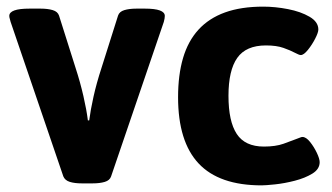

<svg xmlns="http://www.w3.org/2000/svg" viewBox="-20 -551 1000 579"><path d="M227 2Q205 2 190.5 -2.5Q176 -7 171 -19L12 -485Q11 -490 9.5 -494.5Q8 -499 8 -503Q8 -525 69 -525H102Q124 -525 139 -520.5Q154 -516 158 -504L208 -346Q222 -303 231.5 -261.5Q241 -220 245 -188H249Q253 -219 262 -259.5Q271 -300 286 -346L336 -504Q340 -516 355 -520.5Q370 -525 392 -525H417Q477 -525 477 -503Q477 -496 474 -485L315 -19Q311 -7 296 -2.5Q281 2 259 2Z M769 8Q641 8 579 -58Q517 -124 517 -258Q517 -325 532 -376Q547 -427 578.5 -461.5Q610 -496 658.5 -513.5Q707 -531 774 -531Q810 -531 848.5 -523.5Q887 -516 913.5 -500.5Q940 -485 940 -462Q940 -453 930.5 -434.5Q921 -416 908.5 -400.5Q896 -385 887 -385Q884 -385 879.5 -387Q875 -389 869 -392Q856 -399 835 -406.5Q814 -414 782 -414Q722 -414 695.5 -376.5Q669 -339 669 -262Q669 -185 694 -147Q719 -109 776 -109Q811 -109 835 -117.5Q859 -126 874 -132Q880 -134 884.5 -136Q889 -138 892 -138Q903 -138 915 -123Q927 -108 935.5 -90Q944 -72 944 -62Q944 -41 922 -27.5Q900 -14 869 -6Q838 2 809.5 5Q781 8 769 8Z"/></svg>

Font: Asap
Style: Regular
Weight: 400
Designer: Pablo Cosgaya
Foundry: Omnibus-Type
Version: Version 3.001